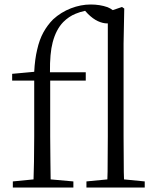

<svg xmlns="http://www.w3.org/2000/svg" viewBox="-20 -833 697 853"><path d="M37 0V-27L129 -36Q130 -75 131 -114Q132 -171 132 -227V-475H34V-505L132 -514Q135 -571 145 -612Q155 -657 173 -689.5Q191 -722 216 -747Q251 -779 295 -796Q339 -813 383 -813Q424 -813 458 -801Q472 -795 481 -788L522 -802L532 -795L529 -639V-227Q529 -192 529.5 -150.5Q530 -109 530 -70Q531 -52 531 -36L623 -27V0H364V-27L457 -36Q457 -52 458 -70Q458 -109 458.5 -150.5Q459 -192 459 -227V-729Q458 -729 456 -729Q437 -729 415 -739Q393 -749 370 -772L358 -785Q335 -780 316 -772Q286 -760 261 -735Q229 -702 214 -645Q201 -596 202 -512H361V-475H203V-227Q203 -171 204 -114Q204 -75 205 -36L306 -27V0Z"/></svg>

Font: Early Summer Mincho Light
Style: Regular
Weight: 300
Designer: GuiWonder
Version: Version 1.002